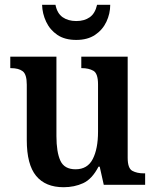

<svg xmlns="http://www.w3.org/2000/svg" viewBox="-20 -773 650 803"><path d="M246 10Q170 10 131 -37.5Q92 -85 92 -187V-419Q92 -462 75 -475Q58 -488 26 -488H23V-536H216V-204Q216 -137 232.5 -101Q249 -65 296 -65Q346 -65 368 -108Q390 -151 390 -222V-420Q390 -466 370.5 -477Q351 -488 323 -488H320V-536H514V-113Q514 -69 533.5 -58.5Q553 -48 581 -48H587V0H414L397 -76H392Q365 -24 328 -7Q291 10 246 10ZM299 -606Q251 -606 220 -627Q189 -648 173 -682Q157 -716 156 -753H212Q219 -717 242 -701Q265 -685 299 -685Q333 -685 355.5 -701Q378 -717 386 -753H441Q441 -716 425 -682Q409 -648 377.5 -627Q346 -606 299 -606Z"/></svg>

Font: Noto Serif Tamil SemiCondensed SemiBold
Style: Italic
Weight: 600
Width: 4
Italic angle: -12°
Designer: Indian Type Foundry, Tom Grace, and the Monotype Design Team
Foundry: Monotype Imaging Inc.
Version: Version 2.003; ttfautohint (v1.8.4.7-5d5b)